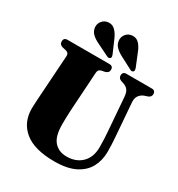

<svg xmlns="http://www.w3.org/2000/svg" viewBox="-215 -1069 1131 1218"><g transform="rotate(30 350.5 -459.5)"><path d="M566.5 -315 547 -566.5Q545 -598 532.5 -614.8Q520 -631.5 495.5 -639L483 -643Q457.5 -650.5 457.5 -673Q457.5 -700 485 -700H670Q697.5 -700 697.5 -673Q697.5 -651 672 -643L659.5 -639Q632.5 -631 618 -611.8Q603.5 -592.5 605.5 -563L624.5 -318Q626.5 -291 627.8 -265.5Q629 -240 629 -212.5Q629 -149.5 602.2 -99.2Q575.5 -49 517.5 -19.5Q459.5 10 365.5 10Q218.5 10 146.5 -49.2Q74.5 -108.5 74.5 -209.5Q74.5 -229.5 76.8 -263.8Q79 -298 81 -328.5L99.5 -608.5Q100.5 -632 74 -638L52.5 -642.5Q26 -649.5 26 -673Q26 -700 54 -700H359.5Q387.5 -700 387.5 -673Q387.5 -650 361 -643L336.5 -638Q314.5 -633 313 -609L295 -326Q293 -293 292.5 -265.2Q292 -237.5 292 -218.5Q292 -131.5 326 -93.5Q360 -55.5 417 -55.5Q486.5 -55.5 528.5 -97.2Q570.5 -139 570.5 -212.5Q570.5 -247 569.2 -269.8Q568 -292.5 566.5 -315ZM478 -857.5 517 -762Q519.5 -754.5 520.2 -748Q521 -741.5 516 -736Q506 -726.5 490.5 -736.5L403.5 -782Q374 -797.5 356.2 -816.5Q338.5 -835.5 337 -863.5Q336 -888 352.8 -907.5Q369.5 -927 397 -929Q425.5 -931 445 -911.5Q464.5 -892 478 -857.5ZM306 -857.5 347 -763Q350 -755.5 351 -749Q352 -742.5 347.5 -737Q338 -727 322 -735.5L233.5 -779Q203.5 -793.5 185.2 -811.8Q167 -830 164.5 -857.5Q162.5 -882.5 178.8 -902.5Q195 -922.5 222 -925.5Q250.5 -928.5 270.8 -909.8Q291 -891 306 -857.5Z"/></g></svg>

Font: Fraunces 144pt S050 Black
Style: Regular
Weight: 900
Version: Version 1.000; ttfautohint (v1.8.3)